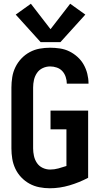

<svg xmlns="http://www.w3.org/2000/svg" viewBox="-20 -998 540 1026"><path d="M246 8Q299 8 351.5 -7.5Q404 -23 451 -48V-407H250V-307H335V-111Q314 -104 292 -98Q270 -92 248 -92Q227 -92 208 -101Q189 -110 177.5 -127Q166 -144 161.5 -164.5Q157 -185 157 -205V-530Q157 -551 161.5 -571Q166 -591 177.5 -608Q189 -625 208 -634Q227 -643 248 -643Q266 -643 283.5 -637Q301 -631 313 -618Q325 -605 331 -587Q337 -569 337 -551Q337 -551 337 -551Q337 -551 337 -551H453Q453 -551 453 -551.5Q453 -552 453 -552Q453 -578 446.5 -604Q440 -630 427 -653Q414 -676 394 -694Q374 -712 350.5 -723.5Q327 -735 300.5 -739Q274 -743 248 -743Q219 -743 191.5 -738Q164 -733 139 -719.5Q114 -706 94.5 -685.5Q75 -665 62.5 -639.5Q50 -614 45.5 -586Q41 -558 41 -530V-205Q41 -177 45.5 -149.5Q50 -122 62 -96.5Q74 -71 93.5 -50.5Q113 -30 137.5 -16.5Q162 -3 190 2.5Q218 8 246 8ZM197 -773H303L436 -920L355 -978L250 -842L145 -978L64 -920Z"/></svg>

Font: Iosevka SS09
Style: Bold
Weight: 700
Monospace: yes
Designer: Belleve Invis
Foundry: Belleve Invis
Version: Version 5.2.1; ttfautohint (v1.8.3)